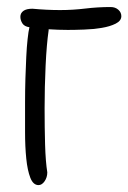

<svg xmlns="http://www.w3.org/2000/svg" viewBox="-20 -537 372 557"><path d="M65.4 -458Q50.8 -460 44.9 -469.2Q39.1 -478.5 39.1 -488.3Q39.1 -499 47.9 -505.4Q56.6 -511.7 74.2 -511.7Q94.7 -509.8 114.7 -508.8Q134.8 -507.8 154.3 -507.8Q191.4 -507.8 227.5 -512.2Q263.7 -516.6 300.8 -516.6Q314.5 -516.6 323.2 -508.8Q332 -501 332 -490.2Q332 -476.6 315.4 -468.3Q298.8 -460 274.9 -456.1Q251 -452.1 224.1 -451.2Q197.3 -450.2 176.8 -450.2Q163.1 -450.2 148.9 -450.7Q134.8 -451.2 121.1 -452.1V-449.2Q115.2 -408.2 112.3 -346.2Q109.4 -284.2 109.4 -222.7Q109.4 -167 110.8 -117.2Q112.3 -67.4 117.2 -37.1Q117.2 -22.5 109.4 -11.2Q101.6 0 91.8 0Q76.2 0 67.9 -21.5Q59.6 -43 56.2 -77.1Q52.7 -111.3 52.7 -154.3Q52.7 -197.3 52.7 -240.2Q52.7 -275.4 53.7 -309.1Q54.7 -342.8 56.2 -372.1Q57.6 -401.4 60.1 -423.8Q62.5 -446.3 65.4 -458Z"/></svg>

Font: Hi Melody Cyrillic
Style: Regular
Weight: 400
Version: Version 0.90 April 10, 2018